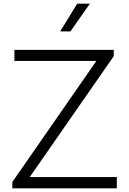

<svg xmlns="http://www.w3.org/2000/svg" viewBox="-20 -1020 701 1040"><path d="M361.8 -850.1H306.2L397.9 -1000H466.8ZM612.8 -61V0H46.9V-34.2L502 -689.9H58.1V-750H596.2V-715.8L141.1 -61Z"/></svg>

Font: Oakes Grotesk
Style: Light
Weight: 300
Designer: Samuel Oakes
Foundry: Samuel Oakes
Version: Version 1.0 | wf-rip DC20170320